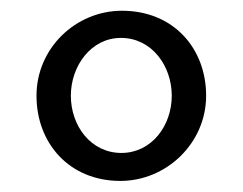

<svg xmlns="http://www.w3.org/2000/svg" viewBox="-20 -736 445 352"><path d="M109.9 -560.5C109.9 -615.2 147 -666.5 201.7 -666.5C258.3 -666.5 294.9 -615.2 294.9 -560.5C294.9 -505.4 257.8 -455.6 202.6 -455.6C146.5 -455.6 109.9 -505.4 109.9 -560.5ZM46.9 -560.5C46.9 -473.6 106.9 -404.3 200.7 -404.3C285.2 -404.3 357.9 -473.6 357.9 -560.5C357.9 -647.5 297.9 -716.3 203.6 -716.3C118.7 -716.3 46.9 -647.5 46.9 -560.5Z"/></svg>

Font: Parastoo
Style: Regular
Weight: 400
Foundry: Saber Rastikerdar (saber.rastikerdar@gmail.com)
Version: Version 2.0.1